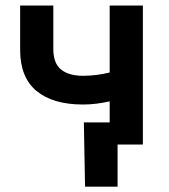

<svg xmlns="http://www.w3.org/2000/svg" viewBox="-20 -536 625 712"><path d="M287.6 -148.4Q176.3 -148.4 115.5 -198.7Q54.7 -249 54.7 -350.6V-515.6H177.7V-354.5Q177.7 -301.3 206.5 -278.1Q235.4 -254.9 287.6 -254.9Q313.5 -254.9 337.9 -258.1Q362.3 -261.2 386.7 -267.1V-515.6H509.8V0H386.7V-160.2Q363.3 -154.8 338.1 -151.6Q313 -148.4 287.6 -148.4ZM416 156.2H295.4L291 -82H456.1V0H416Z"/></svg>

Font: Inter Display SemiBold
Style: Regular
Weight: 600
Designer: Rasmus Andersson
Foundry: rsms
Version: Version 4.001;git-9221beed3